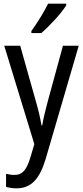

<svg xmlns="http://www.w3.org/2000/svg" viewBox="-20 -786 452 1046"><path d="M341 -757V-766H242C220 -721 186 -666 151 -617V-606H205C248 -642 316 -716 341 -757ZM3 -537 167 -1 147 67C126 138 104 167 58 167C43 167 26 164 13 161V232C31 237 49 240 70 240C152 240 197 186 229 79L409 -537H323L240 -233C227 -185 216 -139 210 -103H206C199 -146 188 -190 176 -232L90 -537Z"/></svg>

Font: Noto Sans Arabic UI Cn
Style: Regular
Weight: 400
Width: 3
Designer: Monotype Design Team, Nadine Chahine and Nizar Qandah
Foundry: Monotype Imaging Inc.
Version: Version 2.010